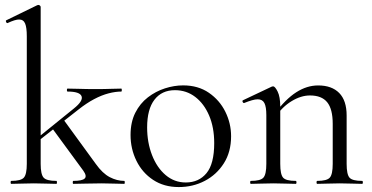

<svg xmlns="http://www.w3.org/2000/svg" viewBox="-20 -745 1509 778"><path d="M25.8 0Q23 0 23 -6Q23 -12 25.8 -12Q64.8 -12 76.7 -25.3Q88.6 -38.6 88.6 -81V-597.8Q88.6 -633.4 81.8 -649.7Q75 -666 57.2 -666Q41.6 -666 11.2 -651.8Q7.4 -650 4.8 -656Q2.2 -662 5.8 -663L131 -724Q134 -725 136 -725Q138.6 -725 141.7 -722.5Q144.8 -720 144.8 -716.8V-81Q144.8 -38.6 156.7 -25.3Q168.6 -12 208.4 -12Q210.8 -12 210.8 -6Q210.8 0 208.4 0Q190 0 166.9 -1Q143.8 -2 117.2 -2Q91.4 -2 67.4 -1Q43.4 0 25.8 0ZM277 0Q274.8 0 274.8 -6Q274.8 -12 277 -12Q312.8 -12 323 -21.6Q333.2 -31.2 317.8 -53L191.2 -225.6L237.6 -260L368 -81Q395.4 -42.4 424.7 -27.2Q454 -12 483.4 -12Q485.6 -12 485.6 -6Q485.6 0 483.4 0Q465 0 441.8 -1Q418.6 -2 392 -2Q354.4 -2 327.3 -1Q300.2 0 277 0ZM127.2 -167.4 122.8 -178.6 279.4 -305.4Q317.8 -336.2 310.5 -355.1Q303.2 -374 253.8 -374Q251 -374 251 -380Q251 -386 253.8 -386Q278.2 -386 302.7 -385Q327.2 -384 368.2 -384Q406 -384 428.5 -385Q451 -386 471.4 -386Q473.6 -386 473.6 -380Q473.6 -374 471.4 -374Q448 -374 419.9 -366.7Q391.8 -359.4 361.4 -343.3Q331 -327.2 299 -302Z M704.4 13Q644.6 13 600.6 -16Q556.6 -45 532.8 -93.5Q509 -142 509 -198Q509 -250 528.2 -288Q547.4 -326 579.2 -350.5Q611 -375 648.4 -387Q685.8 -399 722.2 -399Q783 -399 826.5 -369Q870 -339 893.2 -292Q916.4 -245 916.4 -192.8Q916.4 -129.4 887.1 -83.3Q857.8 -37.2 809.8 -12.1Q761.8 13 704.4 13ZM732.8 -5.6Q785.6 -5.6 816.8 -43.4Q848 -81.2 848 -165Q848 -228.4 827.5 -276.6Q807 -324.8 771.2 -352.2Q735.4 -379.6 689 -379.6Q635.6 -379.6 605.9 -341Q576.2 -302.4 576.2 -228.6Q576.2 -167.8 596 -116.7Q615.8 -65.6 651.2 -35.6Q686.6 -5.6 732.8 -5.6Z M1265.6 0Q1262.6 0 1262.6 -6Q1262.6 -12 1265.6 -12Q1304.6 -12 1316.4 -25.3Q1328.2 -38.6 1328.2 -81V-243.4Q1328.2 -303 1305.9 -330.6Q1283.6 -358.2 1236 -358.2Q1199.6 -358.2 1161.7 -335.2Q1123.8 -312.2 1096.8 -271.8L1092.6 -283.8Q1137.2 -343.4 1180.4 -371.1Q1223.6 -398.8 1269.2 -398.8Q1324.4 -398.8 1354.5 -368.2Q1384.6 -337.6 1384.6 -277V-81Q1384.6 -38.6 1396.1 -25.3Q1407.6 -12 1447.4 -12Q1450.4 -12 1450.4 -6Q1450.4 0 1447.4 0Q1429.8 0 1406.2 -1Q1382.6 -2 1356.8 -2Q1331.2 -2 1307.2 -1Q1283.2 0 1265.6 0ZM996.6 0Q993.6 0 993.6 -6Q993.6 -12 996.6 -12Q1035.6 -12 1047.4 -25.3Q1059.2 -38.6 1059.2 -81V-278.6Q1059.2 -312 1051.4 -327.3Q1043.6 -342.6 1024.2 -342.6Q1014.4 -342.6 1000.8 -338.7Q987.2 -334.8 969.8 -327.8Q965.8 -326.6 963.4 -331.8Q961 -337 964.6 -338.8L1081.2 -394Q1084 -395.2 1086.6 -395.2Q1094.4 -395.2 1105 -374Q1115.6 -352.8 1115.6 -312.6V-81Q1115.6 -38.6 1127.1 -25.3Q1138.6 -12 1178.4 -12Q1181.4 -12 1181.4 -6Q1181.4 0 1178.4 0Q1160.8 0 1137.2 -1Q1113.6 -2 1087.8 -2Q1062.2 -2 1038.2 -1Q1014.2 0 996.6 0Z"/></svg>

Font: Cormorant Light
Style: Regular
Weight: 300
Designer: Christian Thalmann (Catharsis Fonts)
Foundry: Catharsis Fonts
Version: Version 4.000